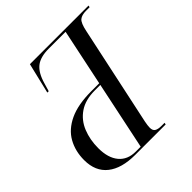

<svg xmlns="http://www.w3.org/2000/svg" viewBox="-192 -852 989 989"><g transform="rotate(-45 302.5 -357.0)"><path d="M231 0Q133 0 79.5 -42.5Q26 -85 26 -167Q26 -232 54.5 -283Q83 -334 144.5 -363Q206 -392 304 -392H361L426 -702H303Q242 -702 210 -676.5Q178 -651 161 -591L148 -547H138L178 -714H605L603 -704H576Q546 -704 530 -691Q514 -678 504 -629L388 -86Q383 -61 383 -46Q383 -25 395.5 -17.5Q408 -10 432 -10H455L453 0ZM245 -10H281L359 -382H319Q250 -382 206 -352Q162 -322 141.5 -271Q121 -220 121 -159Q121 -88 153.5 -49Q186 -10 245 -10Z"/></g></svg>

Font: Noto Serif Display Condensed
Style: Italic
Weight: 400
Width: 3
Italic angle: -12°
Designer: Monotype Design Team
Foundry: Monotype Imaging Inc.
Version: Version 2.009